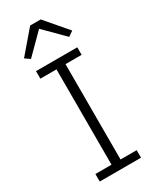

<svg xmlns="http://www.w3.org/2000/svg" viewBox="-244 -1041 896 1104"><g transform="rotate(-30 203.5 -488.5)"><path d="M169 -977H239L364 -831L331 -808L204 -935L77 -808L44 -831ZM341 0H67V-50H174V-683H67V-733H341V-683H234V-50H341Z"/></g></svg>

Font: IBM Plex Sans JP Light
Style: Regular
Weight: 300
Designer: Mike Abbink; Paul van der Laan; Pieter van Rosmalen; Wujin Sim; Yejin Wi; Jinhee Kim; Boomi Park; Yona Kim; Kichan Ma
Foundry: Sandoll Inc.
Version: Version 1.002